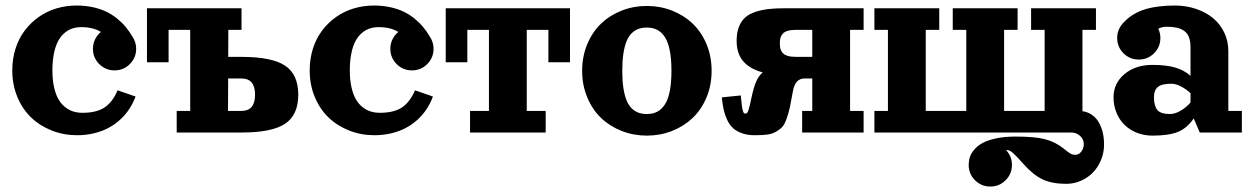

<svg xmlns="http://www.w3.org/2000/svg" viewBox="-20 -479 4533 694"><path d="M344.7 -363.5Q316.9 -380.9 273.9 -380.9Q256.6 -380.9 241.7 -376.1Q226.8 -371.3 213.3 -359.9Q199.7 -348.4 190.2 -330.8Q180.7 -313.2 175 -286.1Q169.4 -259 169.4 -224.6Q169.4 -190.2 175.5 -163.3Q181.6 -136.5 191.8 -119.4Q201.9 -102.3 216.2 -91.3Q230.5 -80.3 245.6 -75.8Q260.7 -71.3 278.3 -71.3Q329.8 -71.3 358.8 -91.2Q387.7 -111.1 405 -152.6L470 -130.1Q461.2 -106.4 447.6 -85.6Q434.1 -64.7 415 -47.1Q396 -29.5 372.7 -17Q349.4 -4.4 320.1 2.7Q290.8 9.8 258.3 9.8Q210.2 9.8 167.4 -7.1Q124.5 -23.9 92.9 -54.1Q61.3 -84.2 42.8 -128.4Q24.4 -172.6 24.4 -224.6Q24.4 -266.4 36.1 -303.2Q47.9 -340.1 69.2 -368.4Q90.6 -396.7 119.4 -417.2Q148.2 -437.7 183.3 -448.4Q218.5 -459 257.1 -459Q287.6 -459 314.5 -453.2Q341.3 -447.5 362.4 -437.6Q383.5 -427.7 401.9 -413.1Q420.2 -398.4 434 -382Q447.8 -365.5 459.7 -345Q472.2 -325.7 472.2 -302.7Q472.2 -270.3 449.3 -247.4Q426.5 -224.6 394 -224.6Q361.6 -224.6 338.7 -247.4Q315.9 -270.3 315.9 -302.7Q315.9 -320.8 323.6 -336.7Q331.3 -352.5 344.7 -363.5Z M511.2 -253.9V-449.2H853V-371.1H805.4L804.9 -273.4H853Q962.9 -273.4 1010.5 -241.7Q1058.1 -210 1058.1 -136.7Q1058.1 -63.5 1010.5 -31.7Q962.9 0 853 0H618.7V-78.1H667.5V-371.1H589.4V-253.9ZM804.7 -195.3 804.2 -78.1H853Q901.9 -78.1 901.9 -136.7Q901.9 -195.3 853 -195.3Z M1419.7 -363.5Q1391.8 -380.9 1348.9 -380.9Q1331.5 -380.9 1316.7 -376.1Q1301.8 -371.3 1288.2 -359.9Q1274.7 -348.4 1265.1 -330.8Q1255.6 -313.2 1250 -286.1Q1244.4 -259 1244.4 -224.6Q1244.4 -190.2 1250.5 -163.3Q1256.6 -136.5 1266.7 -119.4Q1276.9 -102.3 1291.1 -91.3Q1305.4 -80.3 1320.6 -75.8Q1335.7 -71.3 1353.3 -71.3Q1404.8 -71.3 1433.7 -91.2Q1462.6 -111.1 1480 -152.6L1544.9 -130.1Q1536.1 -106.4 1522.6 -85.6Q1509 -64.7 1490 -47.1Q1470.9 -29.5 1447.6 -17Q1424.3 -4.4 1395 2.7Q1365.7 9.8 1333.3 9.8Q1285.2 9.8 1242.3 -7.1Q1199.5 -23.9 1167.8 -54.1Q1136.2 -84.2 1117.8 -128.4Q1099.4 -172.6 1099.4 -224.6Q1099.4 -266.4 1111.1 -303.2Q1122.8 -340.1 1144.2 -368.4Q1165.5 -396.7 1194.3 -417.2Q1223.1 -437.7 1258.3 -448.4Q1293.5 -459 1332 -459Q1362.5 -459 1389.4 -453.2Q1416.3 -447.5 1437.4 -437.6Q1458.5 -427.7 1476.8 -413.1Q1495.1 -398.4 1508.9 -382Q1522.7 -365.5 1534.7 -345Q1547.1 -325.7 1547.1 -302.7Q1547.1 -270.3 1524.3 -247.4Q1501.5 -224.6 1469 -224.6Q1436.5 -224.6 1413.7 -247.4Q1390.9 -270.3 1390.9 -302.7Q1390.9 -320.8 1398.6 -336.7Q1406.2 -352.5 1419.7 -363.5Z M1591.1 -253.9V-449.2H2040.3V-253.9H1962.2V-371.1H1884V-78.1H1952.4V0H1679V-78.1H1747.3V-371.1H1669.2V-253.9Z M2227.2 -440.7Q2270 -457.5 2318.1 -457.5Q2366.2 -457.5 2409.1 -440.7Q2451.9 -423.8 2483.6 -393.7Q2515.4 -363.5 2533.8 -319.3Q2552.2 -275.1 2552.2 -223.1Q2552.2 -171.1 2533.8 -127Q2515.4 -82.8 2483.6 -52.6Q2451.9 -22.5 2409.1 -5.6Q2366.2 11.2 2318.1 11.2Q2270 11.2 2227.2 -5.6Q2184.3 -22.5 2152.7 -52.6Q2121.1 -82.8 2102.7 -127Q2084.2 -171.1 2084.2 -223.1Q2084.2 -275.1 2102.7 -319.3Q2121.1 -363.5 2152.7 -393.7Q2184.3 -423.8 2227.2 -440.7ZM2318.1 -379.4Q2301 -379.4 2287.6 -374.5Q2274.2 -369.6 2262.9 -358.4Q2251.7 -347.2 2244.5 -329.3Q2237.3 -311.5 2233.3 -284.9Q2229.2 -258.3 2229.2 -223.1Q2229.2 -188 2233.3 -161.4Q2237.3 -134.8 2244.5 -116.9Q2251.7 -99.1 2262.9 -87.9Q2274.2 -76.7 2287.6 -71.8Q2301 -66.9 2318.1 -66.9Q2339.6 -66.9 2355.5 -75.1Q2371.3 -83.3 2383.2 -101.3Q2395 -119.4 2401 -149.9Q2407 -180.4 2407 -223.1Q2407 -265.9 2401 -296.4Q2395 -326.9 2383.2 -345Q2371.3 -363 2355.5 -371.2Q2339.6 -379.4 2318.1 -379.4Z M3101.6 -449.2V-371.1H3052.7V-78.1H3101.6V0H2879.4V-78.1H2916V-195.3H2887.9Q2871.8 -195.3 2861.1 -184.6Q2850.3 -173.8 2845.5 -146.5Q2839.1 -110.1 2835 -90.8Q2830.8 -71.5 2823.5 -50.7Q2816.2 -29.8 2808.1 -20.8Q2800 -11.7 2785.8 -3.3Q2771.5 5.1 2753.3 7.4Q2735.1 9.8 2708 9.8Q2682.1 9.8 2662.4 2.8Q2642.6 -4.2 2629.9 -15.6Q2617.2 -27.1 2608.6 -45.3Q2600.1 -63.5 2595.8 -82.5Q2591.6 -101.6 2589.1 -127L2657.5 -134Q2659.7 -110.6 2661.4 -97.9Q2663.1 -85.2 2665.2 -78.4Q2667.2 -71.5 2669.2 -69.9Q2671.1 -68.4 2675 -68.4Q2680.9 -68.4 2684.9 -79.3Q2689 -90.3 2696.5 -127Q2703.4 -159.9 2712.2 -181.6Q2720.9 -203.4 2736.8 -217.3Q2689.9 -230 2666.3 -257.7Q2642.6 -285.4 2642.6 -332Q2642.6 -360.8 2650.8 -381.7Q2658.9 -402.6 2673.2 -415.5Q2687.5 -428.5 2710.3 -436Q2733.2 -443.6 2758.5 -446.4Q2783.9 -449.2 2818.4 -449.2ZM2916 -371.1H2857.4Q2839.6 -371.1 2827.8 -367.7Q2815.9 -364.3 2809.7 -357.4Q2803.5 -350.6 2801.1 -342.4Q2798.8 -334.2 2798.8 -322.3Q2798.8 -310.3 2801.1 -302.1Q2803.5 -293.9 2809.7 -287.1Q2815.9 -280.3 2827.8 -276.9Q2839.6 -273.4 2857.4 -273.4H2916Z M3707 -371.1V-449.2H3941.4V-371.1H3892.6V-77.1Q3912.4 -74.2 3927.6 -63.4Q3942.9 -52.5 3952.1 -36Q3961.4 -19.5 3966.1 0.5Q3970.7 20.5 3970.7 43.5Q3970.7 73 3959.7 99.5Q3948.7 126 3930.3 144.8Q3911.9 163.6 3886.7 174.6Q3861.6 185.5 3834 185.5Q3782.7 185.5 3748.7 169.4Q3714.6 153.3 3680.2 114.7Q3666 98.9 3659.8 92.2Q3653.6 85.4 3645 77.3Q3636.5 69.1 3631.2 66.3Q3626 63.5 3621.1 63.5Q3618.7 63.5 3616.7 63.7Q3637.7 86.2 3637.7 117.2Q3637.7 149.7 3614.9 172.5Q3592 195.3 3559.6 195.3Q3527.1 195.3 3504.3 172.5Q3481.4 149.7 3481.4 117.2Q3481.4 102.5 3485.7 89Q3490 75.4 3501.8 61.5Q3513.7 47.6 3532 37.6Q3550.3 27.6 3580.9 21.1Q3611.6 14.6 3650.9 14.6Q3718.8 14.6 3756.2 23.9Q3793.7 33.2 3825.2 58.3Q3826.7 59.6 3831.8 63.6Q3836.9 67.6 3838.1 68.6Q3839.4 69.6 3843.4 72.5Q3847.4 75.4 3849.2 76.2Q3851.1 76.9 3854.2 78.4Q3857.4 79.8 3860.4 80.2Q3863.3 80.6 3866.5 80.6Q3879.9 80.6 3888.7 68.7Q3897.5 56.9 3897.5 41.5Q3897.5 24.2 3883.9 12.1Q3870.4 0 3853.5 0H3140.6V-78.1H3189.5V-371.1H3140.6V-449.2H3375V-371.1H3326.2V-78.1H3472.7V-371.1H3423.8V-449.2H3658.2V-371.1H3609.4V-78.1H3755.9V-371.1Z M4419.9 -294.2V-78.1H4468.8V0H4316.7L4294.9 -50.8Q4270 -15.1 4237.2 -2Q4204.3 11.2 4145.5 11.2Q4115 11.2 4088.7 0.6Q4062.5 -10 4044.1 -28.3Q4025.6 -46.6 4015.3 -72.3Q4004.9 -97.9 4004.9 -127.2Q4004.9 -177.7 4044.4 -211.1Q4084 -244.4 4145.5 -244.4Q4195.1 -244.4 4227.5 -235Q4260 -225.6 4283.2 -205.1V-308.6Q4283.2 -330.6 4277.2 -345.3Q4271.2 -360.1 4259.3 -368Q4247.3 -376 4232.4 -379.2Q4217.5 -382.3 4196.8 -382.3Q4180.2 -382.3 4166.7 -375.2Q4174.3 -359.4 4174.3 -341.8Q4174.3 -309.3 4151.5 -286.5Q4128.7 -263.7 4096.2 -263.7Q4063.7 -263.7 4040.9 -286.5Q4018.1 -309.3 4018.1 -341.8Q4018.1 -358.4 4024.5 -373Q4031 -387.7 4042.5 -398.7Q4052.2 -408.9 4062.7 -417.1Q4073.2 -425.3 4089.2 -433.5Q4105.2 -441.7 4124 -447Q4142.8 -452.4 4169.1 -455.7Q4195.3 -459 4226.6 -459Q4267.1 -459 4302.7 -447Q4338.4 -435.1 4364.3 -413.8Q4390.1 -392.6 4405 -361.6Q4419.9 -330.6 4419.9 -294.2ZM4283.2 -108.4V-142.1Q4268.1 -156.5 4249.1 -166.4Q4230.2 -176.3 4214.1 -176.3Q4179.4 -176.3 4165.3 -164.7Q4151.1 -153.1 4151.1 -127.2Q4151.1 -96.2 4163.3 -81.5Q4175.5 -66.9 4208.7 -66.9Q4227.5 -66.9 4247.9 -79Q4268.3 -91.1 4283.2 -108.4Z"/></svg>

Font: Orelega One
Style: Regular
Weight: 400
Version: Version 1.1 ; ttfautohint (v1.8.3)